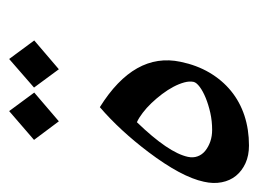

<svg xmlns="http://www.w3.org/2000/svg" viewBox="-138 -530 577 430"><g transform="rotate(-90 151.0 -315.5)"><path d="M227.1 -200.2Q219.7 -164.1 202.9 -135.5Q186 -106.9 161.9 -87.2Q137.7 -67.4 106.7 -57.1Q75.7 -46.9 39.6 -46.9Q17.1 -46.9 0 -54.7Q-17.1 -62.5 -28.1 -75.9Q-39.1 -89.4 -42.7 -107.9Q-46.4 -126.5 -41.5 -147.9Q-30.8 -198.2 24.9 -272Q73.2 -335.9 125.5 -380.9Q249 -303.7 227.1 -200.2ZM182.1 -170.9Q184.1 -180.2 180.9 -191.9Q177.7 -203.6 171.1 -216.1Q164.6 -228.5 154.8 -241.5Q145 -254.4 134.5 -265.4Q124 -276.4 112.8 -284.9Q101.6 -293.5 91.8 -297.9Q23.4 -227.1 14.2 -183.6Q11.7 -171.9 15.4 -161.9Q19 -151.9 27.8 -144.8Q36.6 -137.7 48.6 -133.5Q60.5 -129.4 74.7 -129.4Q94.2 -129.4 112.8 -133.5Q131.3 -137.7 146.2 -143.8Q161.1 -149.9 170.9 -157.2Q180.7 -164.6 182.1 -170.9ZM274.9 -527.8 210.4 -472.7 169.4 -528.3 233.4 -584ZM158.2 -527.8 93.8 -472.7 52.2 -528.3 116.7 -584Z"/></g></svg>

Font: XB Kayhan
Style: Italic
Weight: 400
Italic angle: -12°
Designer: Behnam
Foundry: Irmug
Version: Version 7.300 2009